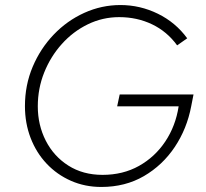

<svg xmlns="http://www.w3.org/2000/svg" viewBox="-20 -731 819 762"><path d="M382 11Q317 11 261.5 -13.5Q206 -38 165 -81.5Q124 -125 101.5 -183.5Q79 -242 79 -310Q79 -393 109.5 -465.5Q140 -538 193 -593.5Q246 -649 314.5 -680Q383 -711 458 -711Q536 -711 606.5 -676.5Q677 -642 723 -579L683 -551Q643 -606 583.5 -634.5Q524 -663 453 -663Q387 -663 328.5 -634.5Q270 -606 225.5 -556.5Q181 -507 155.5 -443.5Q130 -380 130 -309Q130 -235 161.5 -173Q193 -111 251 -74Q309 -37 387 -37Q468 -37 531.5 -72.5Q595 -108 636 -169.5Q677 -231 689 -309H445L455 -356H748L739 -310Q722 -220 673.5 -147.5Q625 -75 551 -32Q477 11 382 11Z"/></svg>

Font: Red Hat Text VF
Style: Italic
Weight: 300
Italic angle: -12°
Designer: Pentagram, MCKL
Foundry: Pentagram, MCKL
Version: Version 1.023